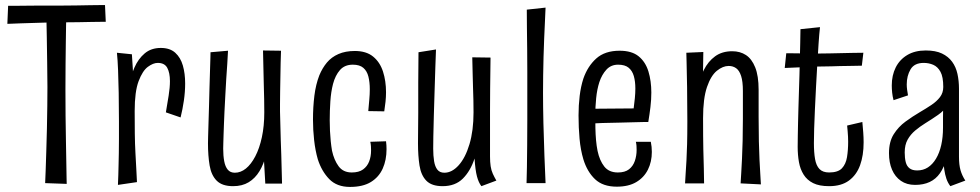

<svg xmlns="http://www.w3.org/2000/svg" viewBox="-20 -724 3862 757"><path d="M158 -2Q159 -17 160 -50.5Q161 -84 162.5 -127.5Q164 -171 165 -217.5Q166 -264 166.5 -307Q167 -350 167 -381Q167 -425 166 -477.5Q165 -530 164.5 -577Q164 -624 163 -654.5Q162 -685 162 -685L242 -684Q242 -684 241.5 -668Q241 -652 240.5 -623.5Q240 -595 239.5 -556Q239 -517 238.5 -470Q238 -423 238 -372Q238 -321 238.5 -268Q239 -215 240 -167Q241 -119 241.5 -81Q242 -43 242.5 -21Q243 1 243 1ZM9 -630 12 -701Q12 -701 32 -701Q52 -701 81 -701.5Q110 -702 139 -702Q168 -702 186 -702Q201 -702 226 -702Q251 -702 280 -702.5Q309 -703 335 -703.5Q361 -704 377.5 -704Q394 -704 394 -704L397 -638Q397 -638 381.5 -638Q366 -638 342 -637.5Q318 -637 290.5 -636.5Q263 -636 238.5 -636Q214 -636 199 -636Q184 -636 160.5 -635Q137 -634 111 -633.5Q85 -633 61.5 -632Q38 -631 23.5 -630.5Q9 -630 9 -630Z M634 -281Q640 -316 645 -347.5Q650 -379 650 -404Q650 -437 639.5 -456.5Q629 -476 602 -476Q584 -476 563 -460.5Q542 -445 526.5 -404Q511 -363 511 -286L472 -244Q473 -269 476 -306Q479 -343 487 -383Q495 -423 510 -457.5Q525 -492 550.5 -513.5Q576 -535 614 -535Q650 -535 671 -516Q692 -497 701 -465.5Q710 -434 710 -395Q710 -362 705 -327.5Q700 -293 692 -261ZM445 5Q446 -15 446.5 -34.5Q447 -54 447.5 -75Q448 -96 448.5 -121Q449 -146 449 -176.5Q449 -207 449 -246Q449 -308 448 -358Q447 -408 445.5 -447.5Q444 -487 441 -516L500 -510Q502 -488 503.5 -456Q505 -424 507 -382Q509 -340 511 -286Q511 -239 511.5 -197.5Q512 -156 514 -120.5Q516 -85 517.5 -56Q519 -27 520 -6Z M899 10Q856 10 834.5 -11.5Q813 -33 806.5 -71.5Q800 -110 800 -159Q800 -164 800.5 -184.5Q801 -205 802 -236Q803 -267 804 -302Q805 -342 806 -379Q807 -416 808 -445.5Q809 -475 809.5 -494.5Q810 -514 810 -518L879 -524Q878 -499 876 -471Q874 -443 872 -412.5Q870 -382 868.5 -350Q867 -318 865 -283Q864 -258 863 -235.5Q862 -213 861.5 -194Q861 -175 860.5 -160.5Q860 -146 860 -138Q860 -110 864 -88.5Q868 -67 878 -55Q888 -43 906 -43Q929 -43 949.5 -59.5Q970 -76 986.5 -107.5Q1003 -139 1012.5 -183Q1022 -227 1022 -281L1046 -288Q1046 -241 1042 -196.5Q1038 -152 1029 -114.5Q1020 -77 1003 -49Q986 -21 960.5 -5.5Q935 10 899 10ZM1026 0 1020 -105Q1022 -149 1022 -193Q1022 -237 1022 -281Q1022 -304 1021.5 -332.5Q1021 -361 1020 -392.5Q1019 -424 1018.5 -457.5Q1018 -491 1017 -525L1088 -524Q1087 -504 1086.5 -477Q1086 -450 1085.5 -420Q1085 -390 1084.5 -362.5Q1084 -335 1084 -314Q1084 -293 1084 -284Q1085 -256 1085.5 -227.5Q1086 -199 1087 -170.5Q1088 -142 1089 -113.5Q1090 -85 1090.5 -57Q1091 -29 1092 0Z M1360 13Q1308 13 1278 -18Q1248 -49 1233 -96Q1223 -131 1218.5 -171.5Q1214 -212 1214 -252Q1214 -302 1219.5 -346.5Q1225 -391 1239 -427Q1251 -456 1269 -477.5Q1287 -499 1314.5 -511Q1342 -523 1379 -523Q1424 -523 1451 -501Q1478 -479 1490 -442Q1502 -405 1502 -360Q1502 -342 1500 -323Q1498 -304 1495 -285L1432 -286Q1434 -309 1436 -331Q1438 -353 1438 -372Q1438 -400 1432.5 -422Q1427 -444 1412.5 -456.5Q1398 -469 1371 -469Q1339 -469 1320.5 -448Q1302 -427 1293 -393Q1285 -362 1282.5 -324.5Q1280 -287 1280 -250Q1280 -229 1281 -208Q1282 -187 1284 -167.5Q1286 -148 1289 -130Q1297 -93 1315 -68.5Q1333 -44 1367 -44Q1395 -44 1411.5 -56Q1428 -68 1435.5 -87.5Q1443 -107 1443 -131Q1443 -139 1442.5 -147.5Q1442 -156 1440 -165L1502 -167Q1503 -159 1503.5 -151.5Q1504 -144 1504 -136Q1504 -93 1489 -59.5Q1474 -26 1442.5 -6.5Q1411 13 1360 13Z M1725 10Q1682 10 1661 -11.5Q1640 -33 1634 -71.5Q1628 -110 1628 -159Q1628 -189 1628.5 -219Q1629 -249 1629 -279Q1629 -309 1629 -338.5Q1629 -368 1629 -398Q1629 -428 1629.5 -458Q1630 -488 1630 -518L1699 -529Q1698 -504 1696.5 -460.5Q1695 -417 1693.5 -366.5Q1692 -316 1690.5 -268.5Q1689 -221 1688.5 -185.5Q1688 -150 1688 -138Q1688 -110 1691.5 -88.5Q1695 -67 1704.5 -55Q1714 -43 1732 -43Q1762 -43 1788.5 -72.5Q1815 -102 1831 -155.5Q1847 -209 1847 -281Q1847 -304 1846.5 -328Q1846 -352 1845 -378.5Q1844 -405 1843.5 -434.5Q1843 -464 1842 -498L1914 -497Q1913 -424 1912.5 -375Q1912 -326 1912 -287Q1912 -248 1912 -206.5Q1912 -165 1912 -107Q1912 -85 1914.5 -68.5Q1917 -52 1923 -39Q1929 -26 1937 -12L1878 10Q1867 -4 1860.5 -28.5Q1854 -53 1851 -99Q1835 -50 1805 -20Q1775 10 1725 10Z M2056 -2Q2057 -25 2057.5 -64Q2058 -103 2058.5 -151.5Q2059 -200 2059 -253Q2059 -306 2059 -357Q2059 -396 2059 -441Q2059 -486 2058.5 -530.5Q2058 -575 2057.5 -615.5Q2057 -656 2057 -686L2131 -694Q2130 -669 2128.5 -638Q2127 -607 2125.5 -571.5Q2124 -536 2123 -499Q2122 -462 2121.5 -426Q2121 -390 2121 -358Q2121 -305 2122.5 -239Q2124 -173 2126.5 -110Q2129 -47 2131 -2Z M2412 12Q2357 12 2326 -17.5Q2295 -47 2280 -96Q2269 -133 2265 -177Q2261 -221 2261 -269Q2261 -309 2265.5 -346Q2270 -383 2280 -414Q2297 -463 2331 -493.5Q2365 -524 2423 -524Q2471 -524 2498 -502Q2525 -480 2536.5 -442.5Q2548 -405 2548 -359Q2548 -331 2544.5 -302Q2541 -273 2536 -243L2478 -294Q2481 -316 2483 -336.5Q2485 -357 2485 -375Q2485 -403 2479 -424Q2473 -445 2458.5 -457Q2444 -469 2417 -469Q2389 -469 2371 -449.5Q2353 -430 2343 -400Q2334 -372 2330.5 -337Q2327 -302 2327 -268Q2327 -243 2327.5 -218.5Q2328 -194 2330 -171.5Q2332 -149 2336 -129Q2344 -91 2362.5 -67.5Q2381 -44 2416 -44Q2444 -44 2460 -56.5Q2476 -69 2483 -89.5Q2490 -110 2490 -133Q2490 -141 2489.5 -149Q2489 -157 2487 -165H2546Q2548 -155 2549 -145Q2550 -135 2550 -125Q2550 -86 2534.5 -55Q2519 -24 2488.5 -6Q2458 12 2412 12ZM2288 -236 2287 -295 2536 -297V-243Q2536 -243 2520.5 -243Q2505 -243 2479.5 -242Q2454 -241 2421.5 -240.5Q2389 -240 2354.5 -239Q2320 -238 2288 -236Z M2980 3 2900 -1Q2901 -18 2902.5 -42.5Q2904 -67 2905.5 -98.5Q2907 -130 2908 -169.5Q2909 -209 2909 -256Q2909 -269 2909 -286Q2909 -303 2909 -323Q2909 -343 2909 -365Q2909 -403 2902 -424.5Q2895 -446 2882.5 -455Q2870 -464 2853 -464Q2830 -464 2806.5 -445Q2783 -426 2767.5 -381Q2752 -336 2752 -258L2714 -211Q2714 -248 2717 -290Q2720 -332 2729 -373Q2738 -414 2755 -448Q2772 -482 2799.5 -502Q2827 -522 2867 -522Q2898 -522 2921 -507Q2944 -492 2957.5 -458.5Q2971 -425 2971 -370Q2971 -332 2971 -316Q2971 -300 2971 -291Q2971 -282 2971 -263Q2971 -208 2972 -166.5Q2973 -125 2974.5 -94Q2976 -63 2977.5 -39.5Q2979 -16 2980 3ZM2681 -1Q2682 -22 2683.5 -43Q2685 -64 2686.5 -91Q2688 -118 2689 -155Q2690 -192 2690 -246Q2690 -319 2689 -380.5Q2688 -442 2687 -479Q2686 -516 2686 -516L2753 -519Q2753 -497 2752 -456Q2751 -415 2751 -363.5Q2751 -312 2752 -258Q2752 -181 2753 -135Q2754 -89 2755 -59.5Q2756 -30 2756 -1Z M3249 10Q3210 10 3186 -2Q3162 -14 3148.5 -35.5Q3135 -57 3130 -85Q3125 -113 3125 -145Q3125 -165 3125.5 -189Q3126 -213 3126.5 -241Q3127 -269 3128 -299Q3129 -331 3130 -363.5Q3131 -396 3132 -427.5Q3133 -459 3133.5 -490Q3134 -521 3135 -551Q3136 -581 3136 -609L3213 -617Q3210 -590 3207.5 -553.5Q3205 -517 3202.5 -473.5Q3200 -430 3197.5 -384Q3195 -338 3193 -293Q3191 -251 3190 -216.5Q3189 -182 3189 -160Q3189 -123 3193.5 -97Q3198 -71 3211 -57.5Q3224 -44 3249 -44Q3284 -44 3299.5 -60.5Q3315 -77 3319.5 -104.5Q3324 -132 3324 -165Q3324 -175 3323.5 -185.5Q3323 -196 3322 -207Q3321 -218 3320 -229L3380 -243Q3382 -222 3383.5 -202Q3385 -182 3385 -163Q3385 -111 3371 -72.5Q3357 -34 3327 -12Q3297 10 3249 10ZM3074 -456 3080 -514Q3078 -514 3095.5 -514Q3113 -514 3138.5 -513.5Q3164 -513 3185.5 -513Q3207 -513 3211 -513Q3228 -513 3250.5 -513.5Q3273 -514 3297 -514.5Q3321 -515 3343.5 -515.5Q3366 -516 3384 -516L3378 -465Q3367 -465 3353 -464.5Q3339 -464 3323.5 -464Q3308 -464 3291.5 -463.5Q3275 -463 3259 -462.5Q3243 -462 3229 -462Q3206 -462 3177 -460.5Q3148 -459 3121 -458Q3094 -457 3074 -456Z M3727 10Q3717 -3 3711.5 -19Q3706 -35 3703 -55.5Q3700 -76 3699 -101Q3698 -126 3698 -156Q3698 -186 3698 -221Q3698 -241 3698 -261Q3698 -281 3698.5 -301Q3699 -321 3699 -341Q3699 -361 3699 -381Q3699 -421 3688 -441Q3677 -461 3659.5 -468.5Q3642 -476 3622 -476Q3585 -476 3570 -450.5Q3555 -425 3555 -391Q3555 -381 3556.5 -370Q3558 -359 3560 -348L3503 -329Q3499 -344 3497.5 -359Q3496 -374 3496 -387Q3496 -427 3511.5 -458Q3527 -489 3557 -507Q3587 -525 3630 -525Q3669 -525 3694 -513Q3719 -501 3734 -480.5Q3749 -460 3755 -432.5Q3761 -405 3761 -374Q3761 -333 3761 -300.5Q3761 -268 3761 -239Q3761 -210 3761 -178Q3761 -146 3761 -106Q3761 -74 3767 -53Q3773 -32 3786 -12ZM3588 5Q3555 5 3532 -11Q3509 -27 3497 -55Q3485 -83 3485 -120Q3485 -165 3503.5 -194.5Q3522 -224 3550 -244.5Q3578 -265 3607 -282Q3631 -296 3652 -310Q3673 -324 3686 -341Q3699 -358 3699 -381L3735 -374Q3735 -337 3719 -312.5Q3703 -288 3678.5 -271Q3654 -254 3628 -238Q3607 -225 3588.5 -209.5Q3570 -194 3558.5 -173.5Q3547 -153 3547 -123Q3547 -101 3551 -85Q3555 -69 3566 -60.5Q3577 -52 3596 -52Q3620 -52 3638.5 -64Q3657 -76 3670.5 -98.5Q3684 -121 3691 -152Q3698 -183 3698 -221L3730 -284Q3730 -226 3726 -179.5Q3722 -133 3712 -98.5Q3702 -64 3686 -41Q3670 -18 3645.5 -6.5Q3621 5 3588 5Z"/></svg>

Font: Truculenta
Style: Regular
Weight: 400
Designer: Ivan Castro, Eva Sanz & Omnibus-Type Team
Foundry: Omnibus-Type
Version: Version 1.002